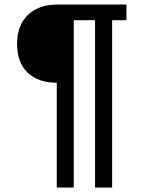

<svg xmlns="http://www.w3.org/2000/svg" viewBox="-20 -679 640 857"><path d="M480.5 -588.9V158.2H404.3V-588.9H309.1V158.2H233.4V-309.6Q150.9 -309.6 103.5 -354.7Q56.2 -399.9 56.2 -482.9Q56.2 -565.4 104.2 -612.1Q152.3 -658.7 237.3 -658.7H544.4V-588.9Z"/></svg>

Font: Liberation Mono
Style: Bold
Weight: 700
Monospace: yes
Designer: Steve Matteson
Foundry: Ascender Corporation
Version: Version 2.1.5